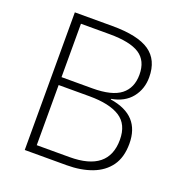

<svg xmlns="http://www.w3.org/2000/svg" viewBox="-129 -825 883 936"><g transform="rotate(20 312.5 -357.0)"><path d="M296 -714Q428 -714 489 -672Q550 -630 550 -540Q550 -479 514.5 -434.5Q479 -390 411 -378V-375Q492 -362 531 -319Q570 -276 570 -203Q570 -132 538 -87.5Q506 -43 449 -21.5Q392 0 318 0H101V-714ZM308 -395Q409 -395 455 -431Q501 -467 501 -536Q501 -608 452 -640Q403 -672 296 -672H148V-395ZM148 -354V-42H318Q520 -42 520 -205Q520 -285 466 -319.5Q412 -354 308 -354Z"/></g></svg>

Font: Noto Sans Thaana ExtraLight
Style: Regular
Weight: 200
Designer: David Williams
Foundry: Google Inc.
Version: Version 3.001; ttfautohint (v1.8.4.7-5d5b)